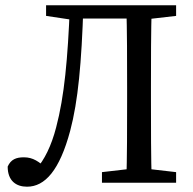

<svg xmlns="http://www.w3.org/2000/svg" viewBox="-20 -690 730 725"><path d="M9 -61C9 -7 41 15 82 15C150 15 205 -47 245 -196C275 -309 288 -452 295 -670H244C236 -468 223 -326 192 -209C174 -139 147 -85 116 -51H159C127 -80 105 -96 70 -96C41 -96 21 -88 9 -61ZM154 -630 254 -615H274V-670H154V-630ZM274 -620H505V-670H274V-620ZM365 0H645V-40L515 -55H495L365 -40V0ZM457 0H553C550 -101 550 -205 550 -310V-360C550 -463 550 -567 553 -670H457C460 -569 460 -465 460 -360V-310C460 -207 460 -103 457 0ZM505 -615H515L645 -630V-670H505V-615Z"/></svg>

Font: Source Serif Variable
Style: Regular
Weight: 389
Designer: Frank Grießhammer
Foundry: Adobe Systems Incorporated
Version: Version 3.001;hotconv 1.0.111;makeotfexe 2.5.65597